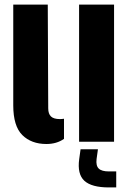

<svg xmlns="http://www.w3.org/2000/svg" viewBox="-20 -620 566 840"><path d="M38 -159V-600H189L191 -146Q191 -122 203 -110.5Q215 -99 242 -99Q251 -99 260 -100.5V-12.5Q228 10 183 10Q117 10 77.5 -29.2Q38 -68.5 38 -159ZM326 0V-600H479V0ZM488.5 200H456.5Q381 200 349.2 171Q317.5 142 326.5 76L332.5 33H408.5L402.5 76Q399 105 412 117.5Q425 130 456.5 130H488.5Z"/></svg>

Font: Big Shoulders Stencil Text Thin Black
Style: Regular
Weight: 900
Version: Version 2.001